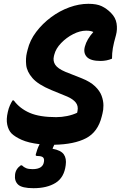

<svg xmlns="http://www.w3.org/2000/svg" viewBox="-20 -740 640 1008"><path d="M325 127Q317 192 272 220Q227 248 156 248Q95 248 75 229Q55 210 59 177Q62 147 89 128H95Q105 138 117.5 143Q130 148 151 148Q207 148 211 107Q213 92 205 85.5Q197 79 176 79Q165 79 168 70Q170 61 175.5 45.5Q181 30 188 17Q129 10 93.5 -6Q58 -22 40 -40Q24 -57 18 -85.5Q12 -114 21 -152Q25 -171 32 -186.5Q39 -202 46 -213H52Q84 -170 136 -147.5Q188 -125 275 -125Q304 -125 333 -131Q362 -137 385 -148L387 -158Q392 -184 377.5 -202Q363 -220 333 -233L250 -267Q180 -296 150.5 -330Q121 -364 117.5 -399Q114 -434 121 -463L125 -479Q137 -529 170 -572.5Q203 -616 248 -649.5Q293 -683 344 -701.5Q395 -720 444 -720Q488 -720 514 -707.5Q540 -695 562 -673Q587 -648 592 -617Q597 -586 589 -556Q577 -514 572.5 -487.5Q568 -461 568 -432Q540 -420 508 -420Q455 -420 435.5 -441.5Q416 -463 426 -497Q436 -534 470 -572Q457 -579 432 -579Q400 -579 364.5 -561Q329 -543 301 -514Q273 -485 265 -453L263 -445Q257 -420 270 -400Q283 -380 323 -363L409 -329Q454 -311 479 -287Q504 -263 513.5 -237Q523 -211 523 -186.5Q523 -162 518 -144L514 -128Q494 -47 432 -14.5Q370 18 265 20Q260 31 258 35L256 41Q300 49 315 70.5Q330 92 325 127Z"/></svg>

Font: Recursive Sn Csl St XBd
Style: Italic
Weight: 800
Italic angle: -15°
Version: Version 1.079;hotconv 1.0.112;makeotfexe 2.5.65598; ttfautoh